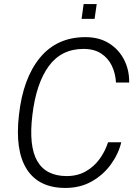

<svg xmlns="http://www.w3.org/2000/svg" viewBox="-20 -916 684 946"><path d="M302 10Q171 10 112 -82.2Q53 -174.5 73.5 -350.5Q93.5 -530.5 177 -631.8Q260.5 -733 401 -733Q469.5 -733 518.2 -702Q567 -671 592.2 -620.2Q617.5 -569.5 616.5 -509.5H551.5Q549 -554.5 531 -592Q513 -629.5 478.5 -652.2Q444 -675 391.5 -675Q282 -675 220 -589.8Q158 -504.5 139.5 -349Q121 -196 163.8 -122.2Q206.5 -48.5 309 -48.5Q361 -48.5 401.8 -71.2Q442.5 -94 470.2 -132Q498 -170 512.5 -215H577.5Q563.5 -157 526.2 -105.8Q489 -54.5 432.2 -22.2Q375.5 10 302 10ZM382 -823 392 -896H456.5L446 -823Z"/></svg>

Font: Public Sans ExtraLight
Style: Italic
Weight: 200
Italic angle: -8°
Designer: The Public Sans project authors (U.S. Web Design System). Libre Franklin designed by Pablo Impallari and Rodrigo Fuenzal
Version: Version 1.007; ttfautohint (v1.8.1) -l 8 -r 50 -G 200 -x 14 